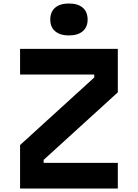

<svg xmlns="http://www.w3.org/2000/svg" viewBox="-20 -1080 790 1100"><path d="M95 0V-249L520 -636V-653H95V-800H655V-551L230 -164V-147H655V0ZM375 -877Q324 -877 296 -901Q268 -925 268 -968Q268 -1012 296 -1036Q324 -1060 375 -1060Q426 -1060 454 -1036Q482 -1012 482 -968Q482 -925 454 -901Q426 -877 375 -877Z"/></svg>

Font: Martian Mono SemiExpanded
Style: Bold
Weight: 700
Width: 6
Designer: Roman Shamin
Foundry: Evil Martians
Version: Version 1.000